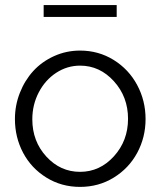

<svg xmlns="http://www.w3.org/2000/svg" viewBox="-20 -730 635 760"><path d="M152.8 -663.1V-710H441.9V-663.1ZM39.1 -258.8Q39.1 -313 58.6 -362.5Q78.1 -412.1 111.8 -449Q145.5 -485.8 193.8 -507.8Q242.2 -529.8 296.9 -529.8Q370.1 -529.8 429.9 -492.7Q489.7 -455.6 522.9 -393.6Q556.2 -331.5 556.2 -258.8Q556.2 -186.5 523.2 -125.2Q490.2 -64 430.4 -27.1Q370.6 9.8 296.9 9.8Q223.1 9.8 163.6 -27.1Q104 -64 71.5 -125.2Q39.1 -186.5 39.1 -258.8ZM296.9 -470.2Q246.1 -470.2 202.6 -441.9Q159.2 -413.6 133.5 -364.5Q107.9 -315.4 107.9 -257.8Q107.9 -170.9 163.3 -110.4Q218.8 -49.8 296.9 -49.8Q375 -49.8 430.9 -111.3Q486.8 -172.9 486.8 -259.8Q486.8 -346.7 430.9 -408.4Q375 -470.2 296.9 -470.2Z"/></svg>

Font: Rawline
Style: Regular
Weight: 400
Designer: Matt McInerney, Pablo Impallari, Rodrigo Fuenzalida
Foundry: Matt McInerney, Pablo Impallari, Rodrigo Fuenzalida
Version: Version 4.020;PS 004.020;hotconv 1.0.88;makeotf.lib2.5.64775